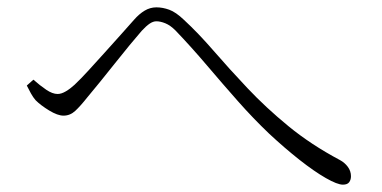

<svg xmlns="http://www.w3.org/2000/svg" viewBox="-20 -606 1040 523"><path d="M53 -373 71 -389Q89 -373 106 -361.5Q123 -350 137 -350Q147 -350 159 -357Q171 -364 183 -375Q200 -391 221 -414Q242 -437 265 -462.5Q288 -488 309 -511.5Q330 -535 345 -552Q359 -568 374 -577Q389 -586 406 -586Q423 -586 441 -579.5Q459 -573 481 -552Q520 -516 562 -467.5Q604 -419 654 -366Q704 -313 765.5 -262.5Q827 -212 906 -170Q919 -163 927.5 -151.5Q936 -140 936 -126Q936 -116 931 -109.5Q926 -103 914 -103Q899 -103 867.5 -121Q836 -139 796 -170.5Q756 -202 713 -242Q670 -283 628 -330.5Q586 -378 544 -427.5Q502 -477 458 -523Q444 -537 430.5 -542.5Q417 -548 406 -548Q397 -548 387.5 -541.5Q378 -535 366 -522Q353 -507 333.5 -483.5Q314 -460 293.5 -434Q273 -408 253 -383.5Q233 -359 218 -341Q199 -317 185 -304Q171 -291 153 -291Q137 -291 114 -305Q91 -319 77 -333Q70 -341 64 -352Q58 -363 53 -373Z"/></svg>

Font: Noto Serif JP
Style: Regular
Weight: 200
Designer: Ryoko NISHIZUKA 西塚涼子 (kana & ideographs); Frank Grießhammer (Latin, Greek & Cyrillic); Wenlong ZHANG 张文龙 (bopomofo); San
Foundry: Adobe
Version: Version 2.001;hotconv 1.1.0;makeotfexe 2.6.0